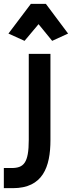

<svg xmlns="http://www.w3.org/2000/svg" viewBox="-86 -756 375 1001"><path d="M75 -736 -42 -581 42 -543 115 -630 186 -543 269 -581 153 -736ZM64 -475V-27C64 95 37 120 -26 120H-66V225H-19C137 225 177 115 177 -26V-475Z"/></svg>

Font: Mint Spirit
Style: Bold
Weight: 700
Designer: HARENDAL Hirwen
Foundry: Arkandis Digital Foundry.
Version: Version 1.004;FFEdit